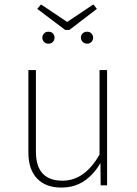

<svg xmlns="http://www.w3.org/2000/svg" viewBox="-20 -836 617 866"><path d="M463 0H434L433 -101Q405 -51 361 -20.5Q317 10 256 10Q186 10 147 -31Q108 -72 108 -149V-520H142V-152Q142 -21 262 -21Q362 -21 429 -139V-520H463ZM417 -796 293 -701H274L148 -796L165 -816L283 -737L401 -816ZM226 -666Q226 -655 218.5 -647Q211 -639 198 -639Q186 -639 178.5 -647Q171 -655 171 -666Q171 -677 178.5 -685Q186 -693 198 -693Q211 -693 218.5 -685.5Q226 -678 226 -666ZM400 -666Q400 -655 392.5 -647Q385 -639 373 -639Q361 -639 353 -647Q345 -655 345 -666Q345 -678 353 -685.5Q361 -693 373 -693Q385 -693 392.5 -685Q400 -677 400 -666Z"/></svg>

Font: FiraGO UltraLight
Style: Regular
Weight: 200
Designer: bBox Type
Foundry: bBox Type GmbH
Version: Version 1.001